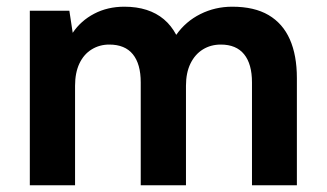

<svg xmlns="http://www.w3.org/2000/svg" viewBox="-20 -553 975 573"><path d="M69 0V-521H187L197 -455Q221 -491 261 -512Q301 -533 351 -533Q388 -533 417.5 -523.5Q447 -514 469 -495.5Q491 -477 506 -449Q534 -489 578 -511Q622 -533 673 -533Q739 -533 781.5 -508Q824 -483 845 -435.5Q866 -388 866 -320V0H732V-307Q732 -362 708.5 -391Q685 -420 639 -420Q609 -420 585.5 -405.5Q562 -391 548.5 -363.5Q535 -336 535 -297V0H400V-307Q400 -362 376.5 -391Q353 -420 306 -420Q277 -420 253.5 -405.5Q230 -391 217 -363.5Q204 -336 204 -297V0Z"/></svg>

Font: DM Sans 10pt
Style: Bold
Weight: 700
Version: Version 4.004;gftools[0.9.30]